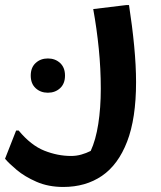

<svg xmlns="http://www.w3.org/2000/svg" viewBox="-58 -482 639 762"><path d="M16 36Q65 95 118 116Q171 137 224 137Q245 137 264.5 131.5Q284 126 302 117Q322 74 332 10Q342 -54 342 -130Q342 -209 334 -289Q326 -369 312 -446L444 -462H454Q467 -378 474.5 -299.5Q482 -221 482 -156Q482 -12 446.5 80Q411 172 346.5 216Q282 260 193 260Q134 260 87 239.5Q40 219 8.5 192.5Q-23 166 -38 148L6 36ZM132 -114Q103 -114 83.5 -132Q64 -150 64 -182Q64 -214 83.5 -232Q103 -250 132 -250Q161 -250 180.5 -232Q200 -214 200 -182Q200 -150 180.5 -132Q161 -114 132 -114Z"/></svg>

Font: Kufam SemiBold
Style: Regular
Weight: 600
Designer: Wael Morcos, Artur Schmal
Foundry: Original Type
Version: Version 1.300; ttfautohint (v1.8.3)